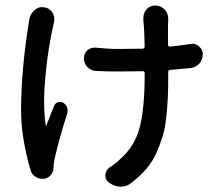

<svg xmlns="http://www.w3.org/2000/svg" viewBox="-20 -623 837 716"><path d="M88.9 -548.8Q91.8 -570.3 107.4 -584Q121.1 -596.7 138.7 -596.7Q141.6 -596.7 144.5 -595.7Q164.1 -593.8 174.8 -577.1Q182.6 -565.4 182.6 -551.8Q182.6 -546.9 181.6 -541Q180.7 -536.1 179.7 -533.2Q159.2 -444.3 149.4 -338.9Q144.5 -288.1 144.5 -244.1Q144.5 -196.3 150.4 -156.2Q150.4 -155.3 151.9 -154.8Q153.3 -154.3 153.3 -156.2Q157.2 -166 181.6 -227.5Q185.5 -238.3 195.8 -241.7Q206.1 -245.1 214.8 -240.2Q225.6 -234.4 230 -222.7Q234.4 -210.9 230.5 -199.2Q200.2 -104.5 183.6 -30.3Q179.7 -12.7 179.7 1Q179.7 17.6 169.4 29.8Q159.2 42 143.6 43.9Q140.6 43.9 137.7 43.9Q124 43.9 112.3 36.1Q97.7 27.3 93.8 10.7Q58.6 -109.4 58.6 -210.9Q58.6 -360.4 87.9 -542Q88.9 -544.9 88.9 -548.8ZM690.4 -459Q693.4 -460 697.3 -460Q710.9 -460 721.7 -450.2Q736.3 -438.5 736.3 -420.9Q736.3 -400.4 723.1 -385.7Q710 -371.1 689.5 -369.1Q655.3 -366.2 614.3 -362.3Q607.4 -362.3 607.4 -354.5V-344.7Q607.4 -294.9 606 -261.7Q604.5 -228.5 600.1 -186.5Q595.7 -144.5 586.4 -114.3Q577.1 -84 562.5 -51.3Q547.9 -18.6 523.9 8.8Q500 36.1 467.8 60.5Q451.2 73.2 430.7 73.2Q428.7 73.2 426.8 73.2Q403.3 71.3 384.8 56.6Q373 46.9 373 32.2Q373 11.7 390.6 0Q413.1 -14.6 428.7 -30.3Q483.4 -78.1 501.5 -149.9Q519.5 -221.7 519.5 -345.7V-350.6Q519.5 -358.4 511.7 -357.4Q454.1 -356.4 418.9 -356.4Q380.9 -356.4 337.9 -358.4Q319.3 -359.4 305.7 -373Q293 -386.7 293 -406.2Q293 -423.8 305.7 -435.5Q317.4 -445.3 332 -445.3Q334 -445.3 336.9 -445.3Q382.8 -440.4 421.9 -440.4Q454.1 -440.4 511.7 -441.4Q519.5 -442.4 519.5 -449.2Q518.6 -511.7 514.6 -545.9V-555.7Q514.6 -574.2 526.4 -587.9Q539.1 -602.5 558.6 -602.5Q579.1 -602.5 593.8 -587.9Q607.4 -573.2 607.4 -552.7V-547.9Q606.4 -534.2 606.4 -508.8Q606.4 -487.3 606.4 -456.1Q607.4 -449.2 614.3 -449.2Q651.4 -453.1 690.4 -459Z"/></svg>

Font: Gen Jyuu Gothic P Medium
Style: Regular
Weight: 500
Designer: [Source Han Sans]
Ryoko NISHIZUKA  (kana & ideographs); Paul D. Hunt (Latin, Greek & Cyrillic); Wenlong ZHANG  (bopomofo
Version: Version 1.002.20150607